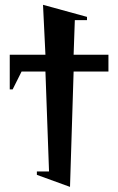

<svg xmlns="http://www.w3.org/2000/svg" viewBox="-20 -750 479 778"><path d="M278.3 -460 263.7 7.3 129.4 -41.5V-55.2H178.7L164.1 -460H67.4L31.2 -387.7H19.5V-528.3H164.1L154.3 -730.5L332.5 -681.6V-668.5H283.2L278.3 -528.3H419.4V-460Z"/></svg>

Font: Arimo
Style: Bold
Weight: 700
Designer: Steve Matteson
Foundry: Monotype Imaging Inc.
Version: Version 1.33